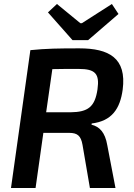

<svg xmlns="http://www.w3.org/2000/svg" viewBox="-20 -941 669 961"><path d="M421 -740 573 -871 540 -921 390 -825H382L265 -921L220 -879L343 -740ZM594 -492C615 -651 525 -699 377 -699C273 -699 211 -698 132 -690L35 0H158L197 -276H326C367 -276 385 -262 393 -216L430 0H558L517 -214C506 -279 478 -307 438 -317L439 -323C540 -335 581 -397 594 -492ZM333 -379H211L242 -595C279 -596 323 -596 374 -596C457 -596 479 -572 468 -494C455 -406 421 -380 333 -379Z"/></svg>

Font: Exo 2 Semi Bold
Style: Italic
Weight: 600
Italic angle: -8°
Designer: Natanael Gama
Version: Version 1.001;PS 001.001;hotconv 1.0.88;makeotf.lib2.5.64775